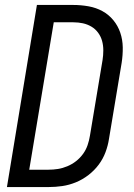

<svg xmlns="http://www.w3.org/2000/svg" viewBox="-20 -755 540 775"><path d="M177 0H8L129 -735H275Q307 -735 337.5 -729.5Q368 -724 393.5 -710Q419 -696 437.5 -673.5Q456 -651 465.5 -623Q475 -595 475.5 -564Q476 -533 471 -501L420 -195Q416 -168 406 -141Q396 -114 378.5 -90.5Q361 -67 337 -48.5Q313 -30 286 -19Q259 -8 231.5 -4Q204 0 177 0ZM98 -70H176Q195 -70 214 -73Q233 -76 252 -84Q271 -92 287 -104.5Q303 -117 315 -133.5Q327 -150 333.5 -169Q340 -188 343 -207L394 -513Q397 -532 397 -552Q397 -572 392 -590Q387 -608 376 -623Q365 -638 349 -647.5Q333 -657 314.5 -661Q296 -665 276 -665H197Z"/></svg>

Font: Iosevka Fixed
Style: Italic
Weight: 400
Italic angle: -9°
Monospace: yes
Designer: Belleve Invis
Foundry: Belleve Invis
Version: Version 33.2.4